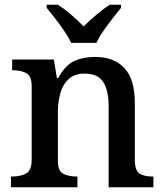

<svg xmlns="http://www.w3.org/2000/svg" viewBox="-20 -786 691 806"><path d="M26 0V-45H32Q66 -45 89.5 -57.5Q113 -70 113 -116V-424Q113 -467 90.5 -479Q68 -491 35 -491H31V-536H206L219 -458H224Q255 -514 293 -530.5Q331 -547 379 -547Q458 -547 502 -500.5Q546 -454 546 -352V-117Q546 -70 565.5 -57.5Q585 -45 619 -45H624V0H436V-341Q436 -406 413.5 -441.5Q391 -477 335 -477Q293 -477 268.5 -454.5Q244 -432 233.5 -395.5Q223 -359 223 -317V-111Q223 -68 245.5 -56.5Q268 -45 301 -45H305V0ZM279 -606Q268 -629 250 -655.5Q232 -682 212 -708Q192 -734 176 -753V-766H223Q250 -749 279.5 -723.5Q309 -698 331 -675Q354 -698 384 -723.5Q414 -749 440 -766H488V-753Q472 -734 452 -708Q432 -682 413.5 -655.5Q395 -629 385 -606Z"/></svg>

Font: Noto Serif Toto Medium
Style: Regular
Weight: 500
Designer: Monotype Design Team
Foundry: Monotype Imaging Inc.
Version: Version 2.001; ttfautohint (v1.8.4.7-5d5b)